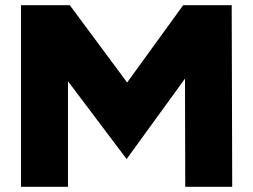

<svg xmlns="http://www.w3.org/2000/svg" viewBox="-20 -720 977 740"><path d="M61 -700H249L470 -402L686 -700H873L875 0H694L693 -417L468 -107L242 -407V0H61Z"/></svg>

Font: Chess Sans ExtraBold
Style: Regular
Weight: 800
Designer: Wolf Bōese
Foundry: Wolf Bōese
Version: Version 7.223